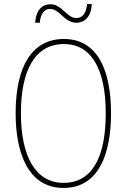

<svg xmlns="http://www.w3.org/2000/svg" viewBox="-20 -916 624 946"><path d="M153 -804H176C180 -854 203 -872 227 -872C274 -872 297 -804 356 -804C397 -804 430 -834 432 -896H409C405 -848 384 -827 356 -827C309 -827 286 -895 228 -895C188 -895 158 -868 153 -804ZM527 -358C527 -576 457 -724 295 -724C141 -724 57 -594 57 -358C57 -164 118 10 293 10C467 10 527 -158 527 -358ZM83 -358C83 -569 152 -699 295 -699C430 -699 501 -576 501 -358C501 -141 434 -15 293 -15C155 -15 83 -146 83 -358Z"/></svg>

Font: Noto Sans Devanagari Condensed Thin
Style: Regular
Weight: 100
Width: 3
Designer: Jelle Bosma - Monotype Design Team
Foundry: Monotype Imaging Inc.
Version: Version 2.004